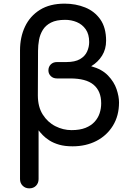

<svg xmlns="http://www.w3.org/2000/svg" viewBox="-20 -801 736 1055"><path d="M141 234Q119 234 104.5 219.5Q90 205 90 183V-524Q90 -597 117.5 -655Q145 -713 199.5 -747Q254 -781 335 -781Q396 -781 448 -760Q500 -739 531.5 -694Q563 -649 563 -577Q563 -531 541 -495.5Q519 -460 481 -437Q540 -421 573.5 -386Q607 -351 620.5 -311Q634 -271 634 -238Q634 -165 600.5 -110.5Q567 -56 509.5 -26.5Q452 3 379 3Q336 3 305 -6Q274 -15 252 -29Q230 -43 215.5 -58Q201 -73 192 -85V183Q192 205 178 219.5Q164 234 141 234ZM373 -86Q419 -86 450 -98.5Q481 -111 500 -132Q519 -153 527.5 -179Q536 -205 536 -233Q536 -267 525.5 -292.5Q515 -318 494 -335.5Q473 -353 441 -361.5Q409 -370 365 -370H293Q272 -370 259 -383Q246 -396 246 -414Q246 -434 259 -447Q272 -460 293 -460H344Q392 -460 419.5 -476Q447 -492 458.5 -517.5Q470 -543 470 -570Q470 -613 451 -640Q432 -667 402 -679.5Q372 -692 338 -692Q290 -692 260.5 -677Q231 -662 215.5 -637Q200 -612 194.5 -582Q189 -552 189 -522L188 -277Q188 -214 215 -171.5Q242 -129 284.5 -107.5Q327 -86 373 -86Z"/></svg>

Font: Comfortaa
Style: Bold
Weight: 700
Designer: Johan Aakerlund
Foundry: Johan Aakerlund
Version: Version 3.104; ttfautohint (v1.8.1.43-b0c9)